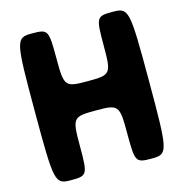

<svg xmlns="http://www.w3.org/2000/svg" viewBox="-118 -934 999 1043"><g transform="rotate(-15 381.0 -412.5)"><path d="M381 -331C510 -331 514 -326 514 -166C514 -5 517 0 608 0C699 0 702 -12 702 -413C702 -813 699 -825 608 -825C517 -825 514 -820 514 -661C514 -501 510 -496 381 -496C252 -496 248 -501 248 -661C248 -820 245 -825 154 -825C63 -825 60 -813 60 -413C60 -12 63 0 154 0C245 0 248 -5 248 -166C248 -326 252 -331 381 -331Z"/></g></svg>

Font: Hussar Print
Style: Bold
Weight: 700
Foundry: Cannot Into Space Fonts
Version: Version 2.00